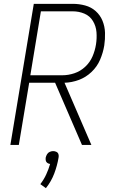

<svg xmlns="http://www.w3.org/2000/svg" viewBox="-20 -755 616 1000"><path d="M34 0H78L132 -324H267L407 0H456L316 -324Q353 -325 390 -338.5Q427 -352 456.5 -380Q486 -408 501.5 -444.5Q517 -481 523 -518Q528 -551 527 -584Q526 -617 514 -646.5Q502 -676 478.5 -697Q455 -718 423.5 -726.5Q392 -735 359 -735H156ZM138 -363 193 -696H359Q391 -696 419.5 -684Q448 -672 464 -645.5Q480 -619 482.5 -587.5Q485 -556 480 -524Q475 -492 462 -461.5Q449 -431 424 -407.5Q399 -384 367.5 -373.5Q336 -363 305 -363ZM219 225Q247 190 262.5 149Q278 108 285 66Q287 57 284.5 48.5Q282 40 274 36Q266 32 257 32Q248 32 239 36Q230 40 225 48.5Q220 57 218 66Q217 74 218.5 81.5Q220 89 226.5 93.5Q233 98 241 99Q233 127 220.5 154Q208 181 190 204Z"/></svg>

Font: Iosevka Sparkle Extralight
Style: Italic
Weight: 200
Italic angle: -9°
Designer: Belleve Invis
Foundry: Belleve Invis
Version: Version 4.5.0; ttfautohint (v1.8.3)